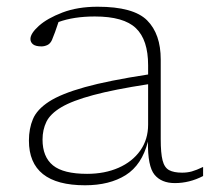

<svg xmlns="http://www.w3.org/2000/svg" viewBox="-20 -541 626 571"><path d="M500 3.5Q460 3.5 439.5 -21.5Q419 -46.5 420 -120Q402 -50.5 353.8 -20.2Q305.5 10 233 10Q66 10 66 -123Q66 -158.5 78 -187Q90 -215.5 125.8 -238.8Q161.5 -262 232.2 -281.8Q303 -301.5 420.5 -319.5V-347Q420.5 -422.5 384.2 -457.2Q348 -492 262 -492Q199.5 -492 154 -475.5Q149 -460 143.8 -445.8Q138.5 -431.5 134.5 -422Q129.5 -411 120.8 -407Q112 -403 103.5 -403Q86 -403 78.2 -409.2Q70.5 -415.5 70.5 -425Q70.5 -441.5 95.5 -464Q120.5 -486.5 165.8 -503.8Q211 -521 270.5 -521Q377 -521 417.5 -480.5Q458 -440 458 -364V-127Q458 -85.5 463.5 -64Q469 -42.5 483 -35Q497 -27.5 521.5 -27.5Q537 -27.5 550.5 -31.2Q564 -35 584 -44.5V-17.5Q543.5 3.5 500 3.5ZM106.5 -126Q106.5 -74.5 137.5 -49.2Q168.5 -24 239 -24Q291.5 -24 332.5 -42Q373.5 -60 397 -93Q420.5 -126 420.5 -170.5V-290.5Q319.5 -275 257.2 -258.2Q195 -241.5 162.2 -222Q129.5 -202.5 118 -178.8Q106.5 -155 106.5 -126Z"/></svg>

Font: Newsreader Caption ExtraLight
Style: Regular
Weight: 275
Designer: Hugues Gentile
Foundry: Production Type
Version: Version 1.001